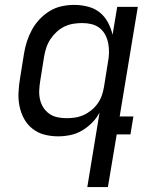

<svg xmlns="http://www.w3.org/2000/svg" viewBox="-20 -548 640 783"><path d="M251 -66Q268 -66 285.5 -68.5Q303 -71 320 -78.5Q337 -86 352 -98Q367 -110 378 -125.5Q389 -141 395 -158Q401 -175 404 -193L420 -293Q424 -313 424.5 -332.5Q425 -352 421.5 -370.5Q418 -389 409.5 -405.5Q401 -422 386.5 -433.5Q372 -445 353.5 -449.5Q335 -454 315 -454Q297 -454 278.5 -451Q260 -448 242.5 -439.5Q225 -431 210.5 -417.5Q196 -404 185.5 -388Q175 -372 169 -354Q163 -336 160 -318L144 -218Q141 -199 140 -180Q139 -161 143 -143Q147 -125 156.5 -110Q166 -95 180.5 -84.5Q195 -74 213.5 -70Q232 -66 251 -66ZM336 215 386 -89Q374 -66 355 -47Q336 -28 313.5 -15Q291 -2 266 3Q241 8 217 8Q188 8 161 1Q134 -6 112.5 -23Q91 -40 78 -64Q65 -88 59.5 -115.5Q54 -143 55.5 -172Q57 -201 62 -230L78 -330Q82 -355 90 -379.5Q98 -404 110.5 -427Q123 -450 142 -470Q161 -490 183.5 -503.5Q206 -517 231.5 -522.5Q257 -528 282 -528Q311 -528 338.5 -521Q366 -514 386.5 -497.5Q407 -481 420 -457Q433 -433 439 -406L458 -520H542L468 -73H524L512 0H456L420 215Z"/></svg>

Font: Iosevka Extended
Style: Italic
Weight: 400
Width: 7
Italic angle: -9°
Monospace: yes
Designer: Belleve Invis
Foundry: Belleve Invis
Version: Version 32.5.0; ttfautohint (v1.8.4)